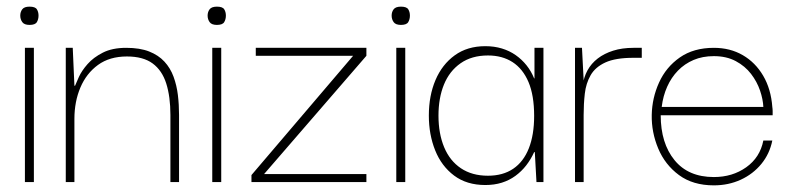

<svg xmlns="http://www.w3.org/2000/svg" viewBox="-20 -548 2391 578"><path d="M55 0V-404H82V0ZM69 -473Q53 -473 47 -481.5Q41 -490 41 -501Q41 -512 47 -520Q53 -528 69 -528Q86 -528 91 -520Q96 -512 96 -501Q96 -490 91 -481.5Q86 -473 69 -473Z M178 0V-404H199L204 -290H206Q209 -298 217.5 -316.5Q226 -335 243.5 -355Q261 -375 289.5 -389.5Q318 -404 360 -404Q401 -404 429 -393Q457 -382 475 -362.5Q493 -343 502.5 -317Q512 -291 515.5 -262Q519 -233 519 -202V0H493V-202Q493 -257 480.5 -296.5Q468 -336 439.5 -357Q411 -378 362 -378Q310 -378 275 -352.5Q240 -327 222 -284.5Q204 -242 204 -190V0Z M619 0V-404H646V0ZM633 -473Q617 -473 611 -481.5Q605 -490 605 -501Q605 -512 611 -520Q617 -528 633 -528Q650 -528 655 -520Q660 -512 660 -501Q660 -490 655 -481.5Q650 -473 633 -473Z M737 0V-21L1043 -380H750V-404H1083V-380L775 -24H1083V0Z M1173 0V-404H1200V0ZM1187 -473Q1171 -473 1165 -481.5Q1159 -490 1159 -501Q1159 -512 1165 -520Q1171 -528 1187 -528Q1204 -528 1209 -520Q1214 -512 1214 -501Q1214 -490 1209 -481.5Q1204 -473 1187 -473Z M1441 9Q1385 9 1347 -19.5Q1309 -48 1290 -95.5Q1271 -143 1271 -200Q1271 -260 1291 -307Q1311 -354 1349 -381.5Q1387 -409 1441 -409Q1468 -409 1491 -402Q1514 -395 1532.5 -382Q1551 -369 1565 -351.5Q1579 -334 1588 -312H1589V-404H1616V0H1595L1590 -90H1588Q1578 -68 1564 -50Q1550 -32 1531.5 -18.5Q1513 -5 1490.5 2Q1468 9 1441 9ZM1449 -19Q1494 -19 1525 -40Q1556 -61 1572 -101.5Q1588 -142 1588 -199Q1588 -261 1571 -301Q1554 -341 1523 -361Q1492 -381 1449 -381Q1400 -381 1366.5 -357.5Q1333 -334 1316.5 -293.5Q1300 -253 1300 -200Q1300 -146 1317 -105Q1334 -64 1367.5 -41.5Q1401 -19 1449 -19Z M1711 0V-404H1732L1738 -288L1737 -202V0ZM1737 -202 1734 -289Q1737 -315 1748.5 -336Q1760 -357 1779.5 -372Q1799 -387 1826 -395.5Q1853 -404 1887 -404H1912V-374H1887Q1833 -374 1802.5 -360Q1772 -346 1758 -321.5Q1744 -297 1740.5 -266Q1737 -235 1737 -202Z M2129 10Q2066 10 2024 -21Q1982 -52 1961.5 -101Q1941 -150 1942 -202Q1943 -253 1964 -299.5Q1985 -346 2026.5 -375Q2068 -404 2129 -404Q2178 -404 2216 -382Q2254 -360 2277.5 -320Q2301 -280 2305 -226Q2306 -220 2306 -213.5Q2306 -207 2306 -201H1969Q1969 -117 2010.5 -66Q2052 -15 2129 -15Q2185 -15 2226.5 -44.5Q2268 -74 2278 -125H2305Q2297 -85 2272 -54.5Q2247 -24 2210 -7Q2173 10 2129 10ZM1972 -226H2278Q2277 -249 2268 -275.5Q2259 -302 2241 -325.5Q2223 -349 2195 -364Q2167 -379 2129 -379Q2095 -379 2068 -367.5Q2041 -356 2021 -335.5Q2001 -315 1988.5 -287Q1976 -259 1972 -226Z"/></svg>

Font: Darker Grotesque Light
Style: Regular
Weight: 300
Designer: Gabriel Lam
Foundry: TypeRant
Version: Version 1.000;gftools[0.9.28]